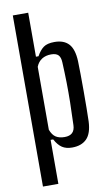

<svg xmlns="http://www.w3.org/2000/svg" viewBox="-107 -853 641 1105"><g transform="rotate(-10 214.0 -300.0)"><path d="M51 200V-800H141V-543H156Q174 -576 196 -592Q218 -608 260 -608Q315 -608 343.5 -577Q372 -546 375 -476Q376 -446 376.5 -399Q377 -352 377 -300Q377 -248 376.5 -201Q376 -154 375 -124Q372 -54 341.5 -23Q311 8 256 8Q221 8 198 -7Q175 -22 156 -57H141V200ZM224 -59Q283 -59 285 -117Q288 -192 289 -251Q290 -310 289 -365.5Q288 -421 285 -484Q284 -514 271 -527.5Q258 -541 229 -541Q197 -541 174.5 -526.5Q152 -512 141 -484V-116Q153 -84 173 -71.5Q193 -59 224 -59Z"/></g></svg>

Font: Big Shoulders Text Medium
Style: Regular
Weight: 500
Designer: Patric King
Foundry: XO Type Co
Version: Version 1.000; ttfautohint (v1.8.2)